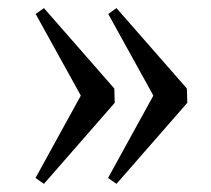

<svg xmlns="http://www.w3.org/2000/svg" viewBox="-20 -466 525 478"><path d="M446.3 -210 270 -8.3 249 -22.9 361.8 -228 249.5 -431.2 270 -445.8 445.3 -245.6ZM265.6 -210 89.4 -8.3 68.4 -22.9 181.2 -228 68.8 -431.2 89.4 -445.8 264.6 -245.6Z"/></svg>

Font: Gentium Plus APac
Style: Regular
Weight: 400
Designer: J. Victor Gaultney, Annie Olsen, Iska Routamaa, Becca Hirsbrunner
Foundry: SIL International
Version: Version 5.000